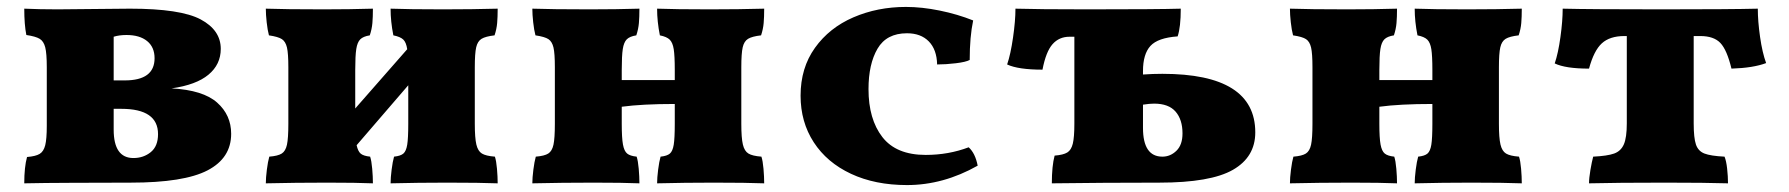

<svg xmlns="http://www.w3.org/2000/svg" viewBox="-20 -527 5161 554"><path d="M647 -141Q647 -71 579 -35.5Q511 0 357 0Q236 0 187 0.5Q138 1 113 1L50 2Q50 -45 58 -74Q83 -76 94.5 -83Q106 -90 110.5 -108Q115 -126 115 -164V-333Q115 -373 110.5 -390.5Q106 -408 94.5 -415Q83 -422 56 -426Q50 -456 50 -502Q94 -500 146 -500L355 -502Q501 -502 559 -471Q617 -440 617 -386Q617 -341 581.5 -311.5Q546 -282 475 -272Q566 -267 606.5 -231Q647 -195 647 -141ZM345 -426Q324 -426 308 -421V-295H340Q426 -295 426 -359Q426 -391 404.5 -408.5Q383 -426 345 -426ZM436 -140Q436 -213 330 -213H308V-153Q308 -71 365 -71Q394 -71 415 -88Q436 -105 436 -140Z M1408 -75Q1412 -63 1414 -40Q1416 -17 1416 2Q1366 0 1270 0Q1187 0 1107 2Q1107 -14 1110 -37.5Q1113 -61 1117 -75Q1136 -77 1144 -84Q1152 -91 1155 -109.5Q1158 -128 1158 -170V-281L1009 -108Q1013 -90 1021 -83.5Q1029 -77 1048 -75Q1052 -63 1054 -40Q1056 -17 1056 2Q1010 0 924 0Q833 0 747 2Q747 -14 750 -37.5Q753 -61 757 -75Q782 -77 793 -84Q804 -91 808 -109.5Q812 -128 812 -170V-333Q812 -373 808 -390Q804 -407 793.5 -414Q783 -421 756 -425Q752 -440 749.5 -462.5Q747 -485 747 -502Q803 -500 913 -500Q990 -500 1056 -502Q1056 -478 1054.5 -460.5Q1053 -443 1047 -425Q1028 -422 1019.5 -413.5Q1011 -405 1008 -385.5Q1005 -366 1005 -325V-214L1155 -385Q1152 -405 1143.5 -413Q1135 -421 1115 -425Q1107 -465 1107 -502Q1159 -500 1259 -500Q1344 -500 1416 -502Q1416 -478 1414.5 -460.5Q1413 -443 1407 -425Q1381 -422 1369.5 -415Q1358 -408 1354 -390.5Q1350 -373 1350 -333V-170Q1350 -129 1354.5 -110Q1359 -91 1370.5 -84Q1382 -77 1408 -75Z M2177 -75Q2181 -63 2183 -40Q2185 -17 2185 2Q2135 0 2039 0Q1956 0 1876 2Q1876 -14 1879 -37.5Q1882 -61 1886 -75Q1905 -77 1913 -84Q1921 -91 1924 -109.5Q1927 -128 1927 -170V-227Q1833 -227 1774 -219V-170Q1774 -129 1777.5 -110Q1781 -91 1789.5 -84Q1798 -77 1817 -75Q1821 -63 1823 -40Q1825 -17 1825 2Q1779 0 1693 0Q1602 0 1516 2Q1516 -14 1519 -37.5Q1522 -61 1526 -75Q1551 -77 1562 -84Q1573 -91 1577 -109.5Q1581 -128 1581 -170V-333Q1581 -373 1577 -390Q1573 -407 1562.5 -414Q1552 -421 1525 -425Q1521 -440 1518.5 -462.5Q1516 -485 1516 -502Q1572 -500 1682 -500Q1759 -500 1825 -502Q1825 -478 1823.5 -460.5Q1822 -443 1816 -425Q1797 -422 1788.5 -413.5Q1780 -405 1777 -385.5Q1774 -366 1774 -325V-296H1927V-325Q1927 -366 1924 -385Q1921 -404 1912.5 -412.5Q1904 -421 1884 -425Q1876 -465 1876 -502Q1928 -500 2028 -500Q2113 -500 2185 -502Q2185 -478 2183.5 -460.5Q2182 -443 2176 -425Q2150 -422 2138.5 -415Q2127 -408 2123 -390.5Q2119 -373 2119 -333V-170Q2119 -129 2123.5 -110Q2128 -91 2139.5 -84Q2151 -77 2177 -75Z M2778 -354Q2767 -348 2738 -344.5Q2709 -341 2684 -341Q2683 -384 2660 -407.5Q2637 -431 2597 -431Q2538 -431 2512 -386.5Q2486 -342 2486 -270Q2486 -183 2526 -131.5Q2566 -80 2651 -80Q2717 -80 2775 -102Q2794 -85 2801 -49Q2702 7 2597 7Q2505 7 2435.5 -25.5Q2366 -58 2328 -116.5Q2290 -175 2290 -251Q2290 -331 2331.5 -389Q2373 -447 2442.5 -477Q2512 -507 2594 -507Q2640 -507 2691.5 -496.5Q2743 -486 2788 -468Q2778 -421 2778 -354Z M3602 -145Q3602 -74 3537.5 -37Q3473 0 3325 0Q3243 0 3167 0.5Q3091 1 3015 2Q3015 -48 3023 -78Q3048 -80 3059.5 -87Q3071 -94 3075.5 -112.5Q3080 -131 3080 -170V-421H3066Q3036 -421 3017 -399.5Q2998 -378 2988 -326Q2918 -326 2886 -341Q2896 -370 2903 -418.5Q2910 -467 2910 -502Q2975 -500 3118 -500Q3321 -500 3387 -502Q3387 -449 3378 -422Q3321 -418 3299.5 -394.5Q3278 -371 3278 -322V-312Q3306 -314 3334 -314Q3602 -314 3602 -145ZM3392 -142Q3392 -182 3372 -205Q3352 -228 3310 -228Q3297 -228 3278 -225V-158Q3278 -75 3334 -75Q3357 -75 3374.5 -92Q3392 -109 3392 -142Z M4363 -75Q4367 -63 4369 -40Q4371 -17 4371 2Q4321 0 4225 0Q4142 0 4062 2Q4062 -14 4065 -37.5Q4068 -61 4072 -75Q4091 -77 4099 -84Q4107 -91 4110 -109.5Q4113 -128 4113 -170V-227Q4019 -227 3960 -219V-170Q3960 -129 3963.5 -110Q3967 -91 3975.5 -84Q3984 -77 4003 -75Q4007 -63 4009 -40Q4011 -17 4011 2Q3965 0 3879 0Q3788 0 3702 2Q3702 -14 3705 -37.5Q3708 -61 3712 -75Q3737 -77 3748 -84Q3759 -91 3763 -109.5Q3767 -128 3767 -170V-333Q3767 -373 3763 -390Q3759 -407 3748.5 -414Q3738 -421 3711 -425Q3707 -440 3704.5 -462.5Q3702 -485 3702 -502Q3758 -500 3868 -500Q3945 -500 4011 -502Q4011 -478 4009.5 -460.5Q4008 -443 4002 -425Q3983 -422 3974.5 -413.5Q3966 -405 3963 -385.5Q3960 -366 3960 -325V-296H4113V-325Q4113 -366 4110 -385Q4107 -404 4098.5 -412.5Q4090 -421 4070 -425Q4062 -465 4062 -502Q4114 -500 4214 -500Q4299 -500 4371 -502Q4371 -478 4369.5 -460.5Q4368 -443 4362 -425Q4336 -422 4324.5 -415Q4313 -408 4309 -390.5Q4305 -373 4305 -333V-170Q4305 -129 4309.5 -110Q4314 -91 4325.5 -84Q4337 -77 4363 -75Z M4867 -423V-171Q4867 -129 4873.5 -110Q4880 -91 4898 -84Q4916 -77 4956 -75Q4961 -63 4963.5 -40.5Q4966 -18 4966 2Q4902 0 4784 0Q4645 0 4565 2Q4565 -13 4569 -36.5Q4573 -60 4577 -75Q4618 -77 4637.5 -84Q4657 -91 4665.5 -110.5Q4674 -130 4674 -171V-423H4667Q4625 -423 4602 -402Q4579 -381 4565 -329Q4497 -329 4466 -344Q4476 -373 4482.5 -420Q4489 -467 4489 -502Q4568 -500 4774 -500Q4974 -500 5052 -502Q5052 -466 5058.5 -420.5Q5065 -375 5076 -345Q5039 -331 4976 -329Q4963 -383 4944 -403Q4925 -423 4886 -423Z"/></svg>

Font: Vollkorn SC Black
Style: Regular
Weight: 900
Designer: Friedrich Althausen
Foundry: Friedrich Althausen
Version: Version 4.015